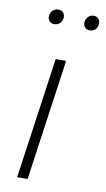

<svg xmlns="http://www.w3.org/2000/svg" viewBox="-85 -773 448 815"><g transform="rotate(10 139.5 -365.5)"><path d="M169 -522 95 0H50L124 -522ZM64 -695Q64 -710 74 -720.5Q84 -731 99 -731Q112 -731 119.5 -723Q127 -715 127 -703Q127 -687 117 -677Q107 -667 92 -667Q79 -667 71.5 -675Q64 -683 64 -695ZM217 -695Q217 -710 227 -720.5Q237 -731 251 -731Q264 -731 271.5 -723Q279 -715 279 -703Q279 -687 269.5 -677Q260 -667 245 -667Q232 -667 224.5 -675Q217 -683 217 -695Z"/></g></svg>

Font: Fira Sans Extra Condensed ExtraLight
Style: Italic
Weight: 275
Width: 3
Italic angle: -8°
Designer: Carrois Corporate & Edenspiekermann AG
Foundry: Carrois Corporate GbR & Edenspiekermann AG
Version: Version 4.203